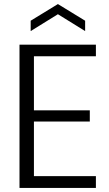

<svg xmlns="http://www.w3.org/2000/svg" viewBox="-20 -925 538 945"><path d="M76 0ZM76 0ZM452 0H76V-705H452V-648H147V-382H422V-327H147V-58H452ZM399 -772 265 -855 131 -772V-823L265 -905L399 -823Z"/></svg>

Font: Ulagadi Sans Light
Style: Regular
Weight: 300
Designer: Ninad Kale (Devanagari), Jonny Pinhorn (Latin)
Foundry: Indian Type Foundry
Version: Version 3.01;March 29, 2020;FontCreator 12.0.0.2522 64-bit; 